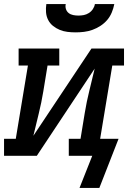

<svg xmlns="http://www.w3.org/2000/svg" viewBox="-29 -770 649 949"><path d="M345 -610Q324 -610 304 -612.5Q284 -615 266 -622.5Q248 -630 233 -642Q218 -654 209 -671.5Q200 -689 198.5 -709.5Q197 -730 200 -750H296Q293 -737 297 -725Q301 -713 310.5 -705.5Q320 -698 333 -695.5Q346 -693 358 -693Q372 -693 385 -695.5Q398 -698 410 -705.5Q422 -713 430 -725Q438 -737 440 -750H536Q532 -729 523.5 -708.5Q515 -688 501 -671.5Q487 -655 468 -642.5Q449 -630 428 -622.5Q407 -615 386 -612.5Q365 -610 345 -610ZM462 159H364L427 0H311V-84H369L390 -212Q399 -267 412.5 -321.5Q426 -376 439 -431L153 0H-9V-84H49L109 -446H63V-530H264V-446H206L185 -318Q176 -263 162.5 -208.5Q149 -154 136 -99L423 -530H584V-446H526L466 -84H557Z"/></svg>

Font: Iosevka Curly Slab MdExObl
Style: Regular
Weight: 500
Width: 7
Italic angle: -9°
Monospace: yes
Designer: Belleve Invis
Foundry: Belleve Invis
Version: Version 11.1.0; ttfautohint (v1.8.3)